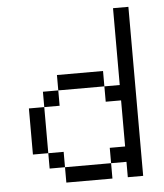

<svg xmlns="http://www.w3.org/2000/svg" viewBox="-51 -733 663 778"><g transform="rotate(-5 281.0 -344.0)"><path d="M375 -62.5H187.5V0H375ZM62.5 -125H125V-312.5H62.5ZM125 -62.5H187.5V-125H125ZM125 -312.5H187.5V-375H125ZM187.5 -375H375V-437.5H187.5ZM375 -62.5H437.5V0H500V-687.5H437.5V-375H375V-312.5H437.5V-125H375Z"/></g></svg>

Font: ChillMoonMono
Style: Regular
Weight: 400
Designer: Warren2060
Foundry: ChillType
Version: Version 1.000;Glyphs 3.1.1 (3135)